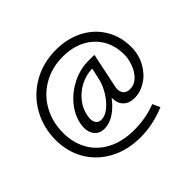

<svg xmlns="http://www.w3.org/2000/svg" viewBox="-175 -827 1229 1229"><g transform="rotate(-45 439.0 -213.0)"><path d="M502 -134Q465 -84 420 -54.5Q375 -25 331 -25Q288 -25 264 -52.5Q240 -80 240 -124Q240 -135 244 -159Q257 -225 305 -282Q353 -339 421.5 -372.5Q490 -406 564 -406H618L569 -171Q566 -158 566 -147Q566 -120 581 -104.5Q596 -89 624 -89Q665 -89 694.5 -118.5Q724 -148 739.5 -190.5Q755 -233 755 -271Q755 -352 719 -413Q683 -474 617.5 -507.5Q552 -541 467 -541Q368 -541 289.5 -496Q211 -451 167 -371.5Q123 -292 123 -194Q123 -105 162 -35Q201 35 277 75Q353 115 459 115Q565 115 657 79L680 130Q567 177 455 177Q337 177 246.5 128.5Q156 80 106.5 -4.5Q57 -89 57 -195Q57 -308 109.5 -401.5Q162 -495 255.5 -549Q349 -603 466 -603Q569 -603 649.5 -561.5Q730 -520 775.5 -445Q821 -370 821 -275Q821 -206 790 -149Q759 -92 709 -60Q659 -28 605 -28Q557 -28 529 -55.5Q501 -83 502 -134ZM530 -281 546 -354Q488 -352 437.5 -325.5Q387 -299 353.5 -255.5Q320 -212 311 -159Q309 -143 309 -136Q309 -109 321.5 -94.5Q334 -80 357 -80Q391 -80 427 -109.5Q463 -139 491.5 -186Q520 -233 530 -281Z"/></g></svg>

Font: Ysabeau Medium
Style: Italic
Weight: 500
Italic angle: -12°
Designer: Christian Thalmann (Catharsis Fonts)
Version: Version 0.003